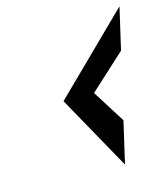

<svg xmlns="http://www.w3.org/2000/svg" viewBox="-94 -802 642 744"><g transform="rotate(-15 227.0 -430.0)"><path d="M316 -131 354.7 -298.6 271.9 -430 415.4 -561.4 454.1 -729 149.5 -430Z"/></g></svg>

Font: Stormning
Style: LightObl
Weight: 400
Designer: Robert Jablonski, Mew Too
Foundry: Cannot Into Space Fonts
Version: Version 0.90